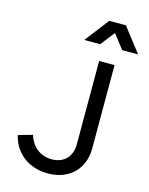

<svg xmlns="http://www.w3.org/2000/svg" viewBox="-145 -1091 922 1192"><g transform="rotate(15 316.0 -495.0)"><path d="M281 12C423 12 508 -82 508 -208V-745H409V-208C409 -132 361 -79 282 -79C209 -79 153 -123 131 -196L40 -170C65 -60 158 12 281 12ZM286 -847H388L459 -938L530 -847H632L512 -1002H405Z"/></g></svg>

Font: Mluvka Medium
Style: Regular
Weight: 500
Designer: Modified by Jiří Krblich, Original typeface by Gumpita Rahayu
Foundry: Gumpita Rahayu & Jiří Krblich
Version: Version 2.000;Glyphs 3.1.1 (3134)